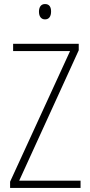

<svg xmlns="http://www.w3.org/2000/svg" viewBox="-20 -931 445 951"><path d="M203 -911C181 -911 173 -893 173 -873C173 -851 183 -835 203 -835C223 -835 233 -850 233 -874C233 -894 226 -911 203 -911ZM379 0V-36H75L370 -682V-714H45V-678H327L30 -31V0Z"/></svg>

Font: Noto Sans Ethiopic Condensed ExtraLight
Style: Regular
Weight: 200
Width: 3
Designer: Monotype Design Team
Foundry: Monotype Imaging Inc.
Version: Version 2.102